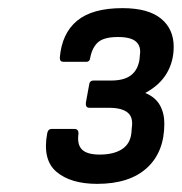

<svg xmlns="http://www.w3.org/2000/svg" viewBox="-20 -795 447 472"><path d="M219 -343Q154 -343 119 -372.5Q84 -402 96 -467Q98 -478 107 -478H163Q173 -478 173 -467Q169 -440 181.5 -427.5Q194 -415 225 -415Q259 -415 279.5 -428Q300 -441 303 -468L304 -481Q308 -507 293.5 -518.5Q279 -530 248 -530H200Q190 -530 191 -542L199 -586Q200 -597 210 -597H253Q285 -597 302 -610Q319 -623 323 -649L324 -661Q327 -681 314.5 -692.5Q302 -704 270 -704Q236 -704 221.5 -691.5Q207 -679 202 -654Q201 -643 192 -643H136Q127 -643 127 -653Q132 -713 169.5 -744Q207 -775 281 -775Q344 -775 375.5 -749.5Q407 -724 407 -680Q407 -644 390 -615Q373 -586 338 -567V-566Q362 -556 373 -536.5Q384 -517 384 -491Q384 -421 341 -382Q298 -343 219 -343Z"/></svg>

Font: Sofia Sans Semi Condensed SemiBold
Style: Italic
Weight: 600
Italic angle: -9°
Version: Version 4.100